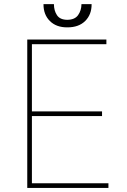

<svg xmlns="http://www.w3.org/2000/svg" viewBox="-20 -921 624 941"><path d="M113.6 0V-727.3H501.4V-704.5H136.4V-375H480.1V-352.3H136.4V-22.7H511.4V0ZM379.3 -900.6H429Q429.3 -849.4 397.4 -818Q365.4 -786.6 309.7 -786.9Q256 -786.6 224.4 -818Q192.8 -849.4 193.2 -900.6H244.3Q244.3 -869.3 259.1 -846.8Q273.8 -824.2 309.7 -823.9Q346.6 -824.2 362.7 -846.9Q378.9 -869.7 379.3 -900.6Z"/></svg>

Font: Inter UI Thin
Style: Regular
Weight: 100
Designer: Rasmus Andersson
Foundry: rsms
Version: 3.2;8d6f07862